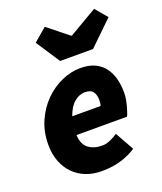

<svg xmlns="http://www.w3.org/2000/svg" viewBox="-143 -861 816 965"><g transform="rotate(-20 265.0 -378.0)"><path d="M26 -204Q26 -273 51 -329.5Q76 -386 116.5 -426.5Q157 -467 207.5 -489.5Q258 -512 308 -512Q354 -512 385.5 -497Q417 -482 436.5 -456Q456 -430 465 -395.5Q474 -361 474 -322Q474 -303 470.5 -284Q467 -265 462.5 -248.5Q458 -232 453.5 -219.5Q449 -207 446 -202H176Q178 -152 207 -130Q236 -108 280 -108Q301 -108 324 -118Q347 -128 364 -140L420 -40Q390 -19 343 -3.5Q296 12 234 12Q188 12 150 -3Q112 -18 84.5 -46Q57 -74 41.5 -114Q26 -154 26 -204ZM188 -298H340Q342 -304 343 -312.5Q344 -321 344 -330Q344 -356 332 -373Q320 -390 288 -390Q259 -390 232 -368Q205 -346 188 -298ZM226 -580 142 -708 212 -768 322 -680H326L476 -768L530 -704L402 -580Z"/></g></svg>

Font: mr_Source Sans Pro
Style: Italic
Weight: 900
Italic angle: -11°
Designer: Paul D. Hunt
Foundry: Adobe Systems Incorporated
Version: Version 1.076;July 10, 2024;FontCreator 11.5.0.2430 64-bit